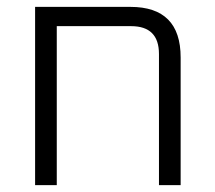

<svg xmlns="http://www.w3.org/2000/svg" viewBox="-20 -538 624 558"><path d="M82 0V-518H359Q505 -518 505 -371V0H442V-381Q442 -462 361 -462H145V0Z"/></svg>

Font: Oxanium ExtraLight Light
Style: Regular
Weight: 300
Version: Version 2.000